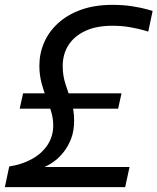

<svg xmlns="http://www.w3.org/2000/svg" viewBox="-35 -770 648 790"><path d="M480 0H-15L3 -85Q55 -93 96 -115.5Q137 -138 160.5 -173.5Q184 -209 184 -254Q184 -283 175.5 -311Q167 -339 155.5 -368Q144 -397 135.5 -430Q127 -463 127 -500Q127 -550 146.5 -595Q166 -640 204.5 -675Q243 -710 299 -730Q355 -750 427 -750Q473 -750 510.5 -744Q548 -738 570.5 -731.5Q593 -725 593 -725L575 -640Q575 -640 554.5 -646Q534 -652 500.5 -658Q467 -664 427 -664Q361 -664 315.5 -642.5Q270 -621 246.5 -584Q223 -547 223 -498Q223 -459 234.5 -424Q246 -389 258 -353Q270 -317 270 -274Q270 -231 257.5 -199Q245 -167 227 -144.5Q209 -122 191 -108.5Q173 -95 160.5 -89Q148 -83 148 -83H498ZM451 -323H46L60 -386H465Z"/></svg>

Font: Be Vietnam Pro Variable Thin
Style: Italic
Weight: 100
Italic angle: -12°
Designer: Lam Bao, Tony Le, Vietanh Nguyen
Foundry: Yellow Type Foundry
Version: Version 1.002